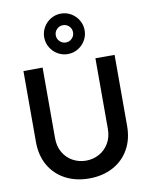

<svg xmlns="http://www.w3.org/2000/svg" viewBox="-109 -1111 937 1203"><g transform="rotate(-10 360.0 -509.0)"><path d="M363.3 -775.8Q328.6 -775.8 299 -793.2Q269.5 -810.6 252.1 -840.1Q234.7 -869.7 234.7 -904.5Q234.7 -939.2 252.1 -968.8Q269.5 -998.3 299 -1015.8Q328.6 -1033.2 363.3 -1033.2Q398.2 -1033.2 427.7 -1015.8Q457.2 -998.3 474.6 -968.8Q492 -939.2 492 -904.5Q492 -869.7 474.6 -840.1Q457.2 -810.6 427.7 -793.2Q398.2 -775.8 363.3 -775.8ZM363.3 -849.5Q386.3 -849.5 402.3 -865.8Q418.3 -882 418.3 -904.5Q418.3 -927.5 402.3 -943.5Q386.3 -959.5 363.3 -959.5Q340.8 -959.5 324.6 -943.5Q308.3 -927.5 308.3 -904.5Q308.3 -882 324.6 -865.8Q340.8 -849.5 363.3 -849.5ZM360 15Q274.7 15 208.8 -20Q143 -54.9 106.5 -118.9Q70 -182.9 70 -267.5V-719.2L192 -720V-270.7Q192 -218.1 215.1 -178.9Q238.2 -139.8 276.8 -119Q315.3 -98.3 360 -98.3Q405.1 -98.3 443.6 -119.5Q482.2 -140.6 505.1 -179.8Q528 -218.9 528 -270.7V-720H650V-267.5Q650 -183 613.5 -119Q577 -55 511.2 -20Q445.3 15 360 15Z"/></g></svg>

Font: Manrope
Style: Regular
Weight: 400
Designer: Mikhail Sharanda
Foundry: Mikhail Sharanda
Version: Version 4.503